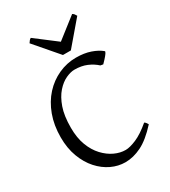

<svg xmlns="http://www.w3.org/2000/svg" viewBox="-208 -955 952 1073"><g transform="rotate(-30 268.0 -418.5)"><path d="M279 15Q233 15 189.5 -5.5Q146 -26 111 -65Q76 -104 55 -160Q34 -216 34 -286Q34 -364 57.5 -427.5Q81 -491 122 -536Q163 -581 217 -605.5Q271 -630 330 -630Q383 -630 423 -616Q463 -602 488 -581Q492 -578 484 -566.5Q476 -555 464 -542Q452 -529 444 -521L427 -524Q402 -547 368 -561.5Q334 -576 289 -576Q265 -576 234 -562Q203 -548 174.5 -516Q146 -484 128 -432.5Q110 -381 110 -305Q110 -239 128.5 -190.5Q147 -142 177.5 -109.5Q208 -77 243.5 -60.5Q279 -44 314 -44Q341 -44 383.5 -62Q426 -80 479 -125Q484 -123 490 -115Q496 -107 497 -104Q436 -37 383 -11Q330 15 279 15ZM326 -679H275L146 -829Q153 -839 156 -843Q159 -847 167 -852L302 -749L434 -852Q442 -847 445 -843Q448 -839 454 -829Z"/></g></svg>

Font: ChillKai
Style: Regular
Weight: 400
Designer: ChillType
Foundry: 寒蝉字型
Version: Version 2.000